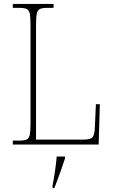

<svg xmlns="http://www.w3.org/2000/svg" viewBox="-20 -734 574 975"><path d="M45 0V-20H79Q104 -20 116 -26Q128 -32 131.5 -51Q135 -70 135 -108V-606Q135 -645 131.5 -663.5Q128 -682 116 -688Q104 -694 79 -694H45V-714H252V-694H219Q194 -694 182 -688Q170 -682 166.5 -663.5Q163 -645 163 -606V-25H403Q442 -25 451.5 -39Q461 -53 462 -94L467 -205H487L481 0ZM247 208Q254 171 259.5 133.5Q265 96 268 61H310V71Q303 92 293.5 119.5Q284 147 274 174Q264 201 256 221H247Z"/></svg>

Font: Noto Serif Georgian SemiCondensed Thin
Style: Regular
Weight: 100
Width: 4
Designer: Monotype Design Team, Akaki Razmadze
Foundry: Google LLC
Version: Version 2.003; ttfautohint (v1.8.4.7-5d5b)